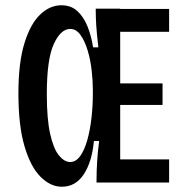

<svg xmlns="http://www.w3.org/2000/svg" viewBox="-20 -694 693 730"><path d="M215 16Q172 16 134 -22Q96 -60 73 -138.5Q50 -217 50 -339Q50 -456 73 -530Q96 -604 133 -639Q170 -674 213 -674Q250 -674 274 -652Q298 -630 312.5 -594Q327 -558 334 -514H354Q348 -565 346 -596Q344 -627 344 -651V-661H437V-660H623V-573H437V-377H598V-295H437V-88H623V0H347V-8Q347 -45 349.5 -83Q352 -121 357 -158H337Q330 -80 299 -32Q268 16 215 16ZM247 -78Q269 -78 285.5 -101.5Q302 -125 312.5 -163.5Q323 -202 328 -247.5Q333 -293 333 -336V-354Q333 -387 328.5 -426.5Q324 -466 313.5 -501.5Q303 -537 286.5 -560.5Q270 -584 247 -584Q211 -584 184.5 -526.5Q158 -469 158 -336Q158 -240 171 -183.5Q184 -127 204.5 -102.5Q225 -78 247 -78Z"/></svg>

Font: Bricolage Grotesque 12pt Condensed Medium
Style: Regular
Weight: 500
Width: 3
Designer: Mathieu Triay
Foundry: Atelier Triay
Version: Version 1.001; ttfautohint (v1.8.4.7-5d5b);gftools[0.9.33.de